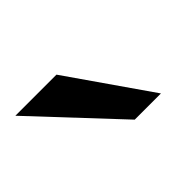

<svg xmlns="http://www.w3.org/2000/svg" viewBox="-48 -855 387 387"><g transform="rotate(-45 146.0 -661.0)"><path d="M242.2 -572.8 120.1 -748.5H2.9L167.5 -572.8Z"/></g></svg>

Font: Ride
Style: Regular
Weight: 400
Version: Version 3.000